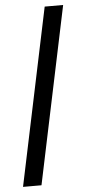

<svg xmlns="http://www.w3.org/2000/svg" viewBox="-56 -761 379 860"><g transform="rotate(-5 133.5 -331.0)"><path d="M12 67 179 -729H262L95 67Z"/></g></svg>

Font: Mona Sans Condensed Medium
Style: Italic
Weight: 500
Width: 3
Italic angle: -11.7°
Designer: Deni Anggara
Foundry: GitHub
Version: Version 1.001; ttfautohint (v1.8.4.7-5d5b);gftools[0.9.31]